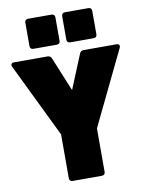

<svg xmlns="http://www.w3.org/2000/svg" viewBox="-114 -1047 847 1119"><g transform="rotate(-10 309.5 -488.0)"><path d="M-8 -716 204 -279V-20C204 -7 211 0 224 0H396C409 0 416 -7 416 -20V-277L628 -716C635 -730 628 -740 613 -740H418C407 -740 399 -734 395 -724L312 -522L229 -724C225 -734 217 -740 206 -740H7C-8 -740 -15 -730 -8 -716ZM132 -798H270C283 -798 290 -805 290 -818V-956C290 -969 283 -976 270 -976H132C119 -976 112 -969 112 -956V-818C112 -805 119 -798 132 -798ZM350 -798H488C501 -798 508 -805 508 -818V-956C508 -969 501 -976 488 -976H350C337 -976 330 -969 330 -956V-818C330 -805 337 -798 350 -798Z"/></g></svg>

Font: Malmofest Black-Rounded
Style: Regular
Weight: 800
Designer: Jonny Pinhorn (Poppins), Kolossal
Version: Version 1.004;Glyphs 3.1.2 (3151)